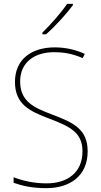

<svg xmlns="http://www.w3.org/2000/svg" viewBox="-20 -971 527 1001"><path d="M360 -944V-951H330C299 -905 246 -845 201 -801V-792H220C268 -834 326 -898 360 -944ZM437 -182C437 -298 363 -332 249 -375C159 -409 85 -441 85 -546C85 -648 162 -699 263 -699C307 -699 357 -692 411 -668L422 -690C375 -712 321 -724 265 -724C147 -724 58 -664 58 -544C58 -427 135 -391 236 -353C346 -311 410 -280 410 -182C410 -71 331 -15 223 -15C156 -15 97 -29 51 -47V-18C96 -2 149 10 221 10C345 10 437 -54 437 -182Z"/></svg>

Font: Noto Sans Devanagari SemiCondensed Thin
Style: Regular
Weight: 100
Width: 4
Designer: Jelle Bosma - Monotype Design Team
Foundry: Monotype Imaging Inc.
Version: Version 2.004